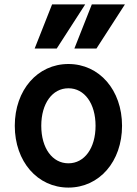

<svg xmlns="http://www.w3.org/2000/svg" viewBox="-20 -840 620 870"><path d="M290 10C430 10 533 -108 533 -270C533 -432 430 -550 290 -550C150 -550 47 -432 47 -270C47 -108 150 10 290 10ZM290 -100C217 -100 167 -169 167 -270C167 -371 217 -440 290 -440C363 -440 413 -371 413 -270C413 -169 363 -100 290 -100ZM366 -820H216L137 -620H237ZM546 -820H396L317 -620H417Z"/></svg>

Font: CommitMono-dimboump
Style: Bold
Weight: 700
Monospace: yes
Designer: Eigil Nikolajsen
Foundry: Eigil Nikolajsen
Version: Version 1.143